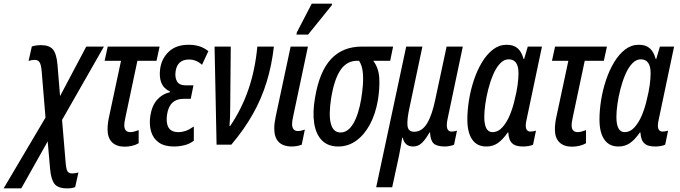

<svg xmlns="http://www.w3.org/2000/svg" viewBox="-101 -795 3737 1055"><path d="M-81 240 149 -149 128 -404Q125 -439 116.5 -452.5Q108 -466 90 -466Q81 -466 72.5 -464.5Q64 -463 56 -460L74 -540Q98 -547 124 -547Q171 -547 190.5 -522.5Q210 -498 215 -438L229 -267L373 -539H470L240 -136L259 90Q262 131 268.5 144.5Q275 158 297 158Q305 158 313 156.5Q321 155 330 153L312 233Q301 237 292.5 238.5Q284 240 267 240Q218 240 198.5 215.5Q179 191 174 130L161 -18L16 240Z M584 11Q539 11 514.5 -13.5Q490 -38 490 -84Q490 -101 492.5 -121Q495 -141 501 -166L564 -461H474L491 -539H776L759 -461H654L589 -154Q586 -140 584 -128.5Q582 -117 582 -106Q582 -69 616 -69Q626 -69 638 -72.5Q650 -76 661 -80V-8Q644 2 623.5 6.5Q603 11 584 11Z M855 10Q802 10 771 -12.5Q740 -35 729 -73Q718 -111 725 -159Q734 -215 762.5 -247Q791 -279 832 -288L833 -292Q798 -309 785.5 -340Q773 -371 779 -417Q787 -474 827 -511.5Q867 -549 935 -549Q967 -549 993.5 -541Q1020 -533 1044 -514L1009 -439Q977 -468 938 -468Q874 -468 864 -404Q859 -370 871.5 -348Q884 -326 920 -326H962L947 -252H908Q830 -252 817 -166Q810 -120 825 -94.5Q840 -69 879 -69Q899 -69 918.5 -75.5Q938 -82 964 -100V-22Q941 -4 912 3Q883 10 855 10Z M1089 0 1078 -539H1167L1164 -213Q1164 -143 1160 -103H1164Q1227 -196 1264 -303.5Q1301 -411 1313 -539H1404Q1392 -435 1364 -344Q1336 -253 1288.5 -168.5Q1241 -84 1170 0Z M1500 10Q1406 8 1406 -89Q1406 -104 1408 -120Q1410 -136 1414 -155L1496 -539H1591L1510 -156Q1504 -130 1504 -114Q1504 -75 1536 -75Q1553 -75 1574 -83L1557 0Q1531 10 1500 10ZM1528 -605 1530 -617 1612 -775H1724L1722 -766L1592 -605Z M1758 10Q1701 10 1668 -23.5Q1635 -57 1625.5 -117.5Q1616 -178 1630 -258Q1654 -402 1718 -470.5Q1782 -539 1887 -539H2059L2043 -461H1950Q1980 -421 1983 -366Q1986 -311 1976 -248Q1963 -170 1932 -112Q1901 -54 1856.5 -22Q1812 10 1758 10ZM1770 -67Q1811 -67 1840 -115.5Q1869 -164 1884 -253Q1890 -290 1893 -328.5Q1896 -367 1892 -401.5Q1888 -436 1872 -461H1861Q1805 -461 1770.5 -411Q1736 -361 1719 -258Q1704 -164 1717 -115.5Q1730 -67 1770 -67Z M1966 234 2131 -539H2220L2149 -203Q2135 -140 2138 -105.5Q2141 -71 2175 -71Q2218 -71 2246 -117.5Q2274 -164 2292 -254L2353 -539H2442L2358 -140Q2344 -72 2380 -72Q2394 -72 2410 -77L2394 0Q2387 4 2371 7Q2355 10 2345 10Q2299 10 2281.5 -7Q2264 -24 2262 -67H2259Q2238 -30 2217.5 -10Q2197 10 2169 10Q2123 10 2112 -38H2109Q2101 14 2091 63L2054 234Z M2571 10Q2520 10 2493.5 -28.5Q2467 -67 2467 -138Q2467 -189 2476 -245Q2485 -301 2503 -355Q2521 -409 2547.5 -453Q2574 -497 2608 -523Q2642 -549 2683 -549Q2721 -549 2743 -530Q2765 -511 2776 -471H2779L2799 -539H2877L2795 -150Q2792 -137 2790 -125.5Q2788 -114 2788 -105Q2788 -72 2814 -72Q2826 -72 2844 -77L2828 0Q2818 5 2802.5 7.5Q2787 10 2775 10Q2739 10 2722 -1Q2705 -12 2699 -29.5Q2693 -47 2692 -67H2689Q2661 -27 2634 -8.5Q2607 10 2571 10ZM2605 -69Q2636 -69 2660 -96Q2684 -123 2700.5 -163Q2717 -203 2726 -243Q2738 -290 2743 -327Q2748 -364 2748 -393Q2748 -469 2694 -469Q2668 -469 2646.5 -446Q2625 -423 2609 -385.5Q2593 -348 2582 -305Q2571 -262 2565.5 -222Q2560 -182 2560 -153Q2560 -69 2605 -69Z M3042 11Q2997 11 2972.5 -13.5Q2948 -38 2948 -84Q2948 -101 2950.5 -121Q2953 -141 2959 -166L3022 -461H2932L2949 -539H3234L3217 -461H3112L3047 -154Q3044 -140 3042 -128.5Q3040 -117 3040 -106Q3040 -69 3074 -69Q3084 -69 3096 -72.5Q3108 -76 3119 -80V-8Q3102 2 3081.5 6.5Q3061 11 3042 11Z M3297 10Q3246 10 3219.5 -28.5Q3193 -67 3193 -138Q3193 -189 3202 -245Q3211 -301 3229 -355Q3247 -409 3273.5 -453Q3300 -497 3334 -523Q3368 -549 3409 -549Q3447 -549 3469 -530Q3491 -511 3502 -471H3505L3525 -539H3603L3521 -150Q3518 -137 3516 -125.5Q3514 -114 3514 -105Q3514 -72 3540 -72Q3552 -72 3570 -77L3554 0Q3544 5 3528.5 7.5Q3513 10 3501 10Q3465 10 3448 -1Q3431 -12 3425 -29.5Q3419 -47 3418 -67H3415Q3387 -27 3360 -8.5Q3333 10 3297 10ZM3331 -69Q3362 -69 3386 -96Q3410 -123 3426.5 -163Q3443 -203 3452 -243Q3464 -290 3469 -327Q3474 -364 3474 -393Q3474 -469 3420 -469Q3394 -469 3372.5 -446Q3351 -423 3335 -385.5Q3319 -348 3308 -305Q3297 -262 3291.5 -222Q3286 -182 3286 -153Q3286 -69 3331 -69Z"/></svg>

Font: Noto Sans ExtraCondensed Medium
Style: Italic
Weight: 500
Width: 2
Italic angle: -12°
Designer: Monotype Design Team
Foundry: Monotype Imaging Inc.
Version: Version 2.013; ttfautohint (v1.8.4.7-5d5b)